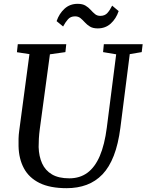

<svg xmlns="http://www.w3.org/2000/svg" viewBox="-20 -974 766 1004"><path d="M658.5 -691 609.5 -306Q598.5 -220.5 575 -160Q551.5 -99.5 515.8 -62.2Q480 -25 433 -7.5Q386 10 328.5 10Q241.5 10 186.5 -17.2Q131.5 -44.5 105 -94Q78.5 -143.5 77 -209.5Q76.5 -228.5 77 -248.8Q77.5 -269 80.5 -290.5L134 -691L68.5 -701L73 -743H326.5L322 -701.5L241 -690L188 -298.5Q184.5 -272 183.2 -248.5Q182 -225 182 -205Q183.5 -156.5 200.2 -119.5Q217 -82.5 251.8 -62Q286.5 -41.5 342.5 -41.5Q397.5 -41.5 437 -70.5Q476.5 -99.5 501.8 -158.2Q527 -217 538.5 -306.5L587.5 -690L519 -701.5L523 -743H726L721 -701.5ZM491 -825.5Q466 -825.5 450.5 -835Q435 -844.5 423.8 -857Q412.5 -869.5 401 -879Q389.5 -888.5 372.5 -888.5Q349 -888.5 335.5 -873.2Q322 -858 310 -835.5L276 -863.5Q289.5 -903 317.5 -928.5Q345.5 -954 386 -954Q411.5 -954 427.2 -944.5Q443 -935 454 -922.5Q465 -910 476.5 -900.5Q488 -891 504.5 -891Q528 -891 541.5 -906Q555 -921 566.5 -944.5L600.5 -916Q587 -876 559.2 -850.8Q531.5 -825.5 491 -825.5Z"/></svg>

Font: Merriweather 28pt
Style: Italic
Weight: 400
Italic angle: -7.8°
Version: Version 2.101